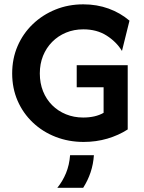

<svg xmlns="http://www.w3.org/2000/svg" viewBox="-20 -658 679 907"><path d="M375 12.5Q304.2 12.5 242.7 -11.5Q181.2 -35.4 135.1 -79.2Q88.9 -122.9 63.2 -181.9Q37.5 -241 37.5 -311.1Q37.5 -381.2 63.2 -440.6Q88.9 -500 135.1 -544.1Q181.2 -588.2 242 -612.8Q302.8 -637.5 373.6 -637.5Q437.5 -637.5 493.1 -617.4Q548.6 -597.2 591.7 -560.4L556.2 -417.4Q529.9 -460.4 483.7 -489.9Q437.5 -519.4 373.6 -519.4Q329.2 -519.4 291.7 -503.8Q254.2 -488.2 226.4 -460.1Q198.6 -431.9 183.3 -394.1Q168.1 -356.2 168.1 -311.1Q168.1 -265.3 183.3 -227.1Q198.6 -188.9 226.4 -161.1Q254.2 -133.3 291.7 -118.1Q329.2 -102.8 372.9 -102.8Q401.4 -102.8 425.7 -108.3Q450 -113.9 469.4 -125V-245.8H342.4V-350H583.3V-46.5Q540.3 -18.8 487.2 -3.1Q434 12.5 375 12.5ZM250.7 229.2Q275.7 198.6 291.7 160.1Q307.6 121.5 311.1 75H423.6Q420.8 117.4 408 155.9Q395.1 194.4 372.9 229.2Z"/></svg>

Font: Afacad Flux
Style: Regular
Weight: 400
Designer: Kristian Moeller
Foundry: Dicotype
Version: Version 1.100